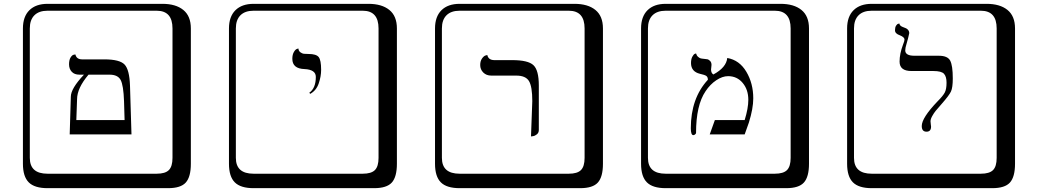

<svg xmlns="http://www.w3.org/2000/svg" viewBox="-20 -774 5438 1006"><path d="M443.8 -382.8Q383.8 -312 383.8 -253.9L379.9 -145H632.8L629.9 -243.2Q627 -327.1 612.1 -355Q597.2 -382.8 554.2 -382.8ZM345.2 -69.8 351.1 -267.1Q351.1 -310.1 419.9 -382.8H396Q370.1 -382.8 356 -397.9Q341.8 -413.1 341.8 -437Q341.8 -460 349.9 -472.9Q357.9 -485.8 366.7 -487.3L375 -488.8Q380.9 -462.9 410.2 -462.9H526.9Q606.9 -462.9 632.6 -436Q658.2 -409.2 661.1 -326.2L668.9 -69.8ZM229 -717.8Q184.1 -717.8 160.2 -693.8Q136.2 -669.9 136.2 -625V53.2Q136.2 136.2 229 136.2H800.8Q845.7 136.2 864.7 117.2Q883.8 98.1 883.8 53.2V-625Q883.8 -717.8 800.8 -717.8ZM980 84Q980 152.8 953.4 182.4Q926.8 211.9 860.8 211.9H229Q161.1 211.9 130.6 181.4Q100.1 150.9 100.1 84V-625Q100.1 -687 134 -720.5Q168 -753.9 229 -753.9H831.1Q900.9 -753.9 940.4 -721.9Q980 -689.9 980 -625Z M1605.5 -282.2 1600.6 -288.1Q1634.8 -312 1634.8 -371.1Q1634.8 -409.2 1575.7 -412.1Q1511.7 -414.1 1511.7 -465.8Q1511.7 -487.8 1519.8 -501.5Q1527.8 -515.1 1535.6 -517.6L1543.5 -520Q1544.4 -506.8 1554 -500Q1563.5 -493.2 1572 -492.2Q1580.6 -491.2 1596.7 -491.2Q1636.7 -491.2 1649.7 -475.1Q1662.6 -459 1662.6 -408.2Q1662.6 -374 1650.1 -337.2Q1637.7 -300.3 1605.5 -282.2ZM1308.6 -717.8Q1263.7 -717.8 1239.7 -693.8Q1215.8 -669.9 1215.8 -625V53.2Q1215.8 136.2 1308.6 136.2H1880.4Q1925.3 136.2 1944.3 117.2Q1963.4 98.1 1963.4 53.2V-625Q1963.4 -717.8 1880.4 -717.8ZM2059.6 84Q2059.6 152.8 2033 182.4Q2006.3 211.9 1940.4 211.9H1308.6Q1240.7 211.9 1210.2 181.4Q1179.7 150.9 1179.7 84V-625Q1179.7 -687 1213.6 -720.5Q1247.6 -753.9 1308.6 -753.9H1910.6Q1980.5 -753.9 2020 -721.9Q2059.6 -689.9 2059.6 -625Z M2762.2 -59.1 2769 -244.1Q2769 -320.3 2751.7 -349.1Q2734.4 -377.9 2685.1 -377.9H2554.2Q2528.3 -377.9 2512.2 -394Q2496.1 -410.2 2496.1 -433.1Q2496.1 -454.1 2505.6 -467.5Q2515.1 -481 2524.4 -483.4L2533.2 -485.8Q2539.1 -459 2570.3 -459H2664.1Q2747.1 -459 2775.1 -432.4Q2803.2 -405.8 2803.2 -326.2V-92.8Q2803.2 -78.6 2793.2 -70.3Q2783.2 -62 2772.5 -60.5ZM2388.2 -717.8Q2343.3 -717.8 2319.3 -693.8Q2295.4 -669.9 2295.4 -625V53.2Q2295.4 136.2 2388.2 136.2H2960Q3004.9 136.2 3023.9 117.2Q3043 98.1 3043 53.2V-625Q3043 -717.8 2960 -717.8ZM3139.2 84Q3139.2 152.8 3112.5 182.4Q3085.9 211.9 3020 211.9H2388.2Q2320.3 211.9 2289.8 181.4Q2259.3 150.9 2259.3 84V-625Q2259.3 -687 2293.2 -720.5Q2327.1 -753.9 2388.2 -753.9H2990.2Q3060.1 -753.9 3099.6 -721.9Q3139.2 -689.9 3139.2 -625Z M3790.5 -470.2Q3854.5 -459 3890.6 -397.9Q3926.8 -336.9 3926.8 -258.8Q3926.8 -205.6 3903.8 -131.8L3881.8 -69.8H3698.7L3725.6 -145H3881.8Q3900.9 -207 3900.9 -251Q3900.9 -304.2 3871.3 -339.6Q3841.8 -375 3794.9 -375Q3765.1 -375 3732.9 -353.5Q3700.7 -332 3676.8 -295.9Q3627 -222.7 3627 -77.1Q3627 -74.2 3622.3 -70.1Q3617.7 -65.9 3612.8 -65.9Q3599.6 -65.9 3599.6 -102.1Q3599.6 -259.3 3689 -356Q3689 -370.1 3680.9 -376Q3672.9 -381.8 3647.9 -387.2Q3601.1 -398.4 3600.6 -442.9Q3600.6 -463.9 3607.2 -476.3Q3613.8 -488.8 3620.1 -491.7L3627 -494.1Q3629.9 -482.9 3637.2 -476.6Q3644.5 -470.2 3650.1 -468.5Q3655.8 -466.8 3667 -465.8Q3680.2 -464.8 3687 -463.4Q3693.8 -461.9 3700.9 -454.3Q3708 -446.8 3708 -434.1Q3708 -427.2 3706.8 -421.1Q3705.6 -415 3705.6 -410.2Q3705.6 -391.1 3717.8 -383.8Q3785.6 -420.4 3790.5 -470.2ZM3467.8 -717.8Q3422.9 -717.8 3398.9 -693.8Q3375 -669.9 3375 -625V53.2Q3375 136.2 3467.8 136.2H4039.6Q4084.5 136.2 4103.5 117.2Q4122.6 98.1 4122.6 53.2V-625Q4122.6 -717.8 4039.6 -717.8ZM4218.8 84Q4218.8 152.8 4192.1 182.4Q4165.5 211.9 4099.6 211.9H3467.8Q3399.9 211.9 3369.4 181.4Q3338.9 150.9 3338.9 84V-625Q3338.9 -687 3372.8 -720.5Q3406.7 -753.9 3467.8 -753.9H4069.8Q4139.6 -753.9 4179.2 -721.9Q4218.8 -689.9 4218.8 -625Z M4723.1 -509.8Q4723.1 -481.9 4771.5 -481.9H4899.4Q4945.3 -481.9 4958.7 -456.1Q4972.2 -430.2 4972.2 -362.8Q4972.2 -314.9 4962.6 -294.4Q4953.1 -273.9 4912.6 -228Q4890.6 -203.1 4882.1 -192.6Q4873.5 -182.1 4864.5 -166Q4855.5 -149.9 4855.5 -138.2Q4855.5 -132.3 4856.9 -123Q4858.4 -113.8 4858.4 -110.8Q4858.4 -84 4834.5 -84Q4809.6 -84 4809.6 -113.8Q4809.6 -156.7 4892.6 -243.2Q4921.4 -272 4930.4 -289.6Q4939.5 -307.1 4939.5 -340.8Q4939.5 -373 4926 -387.5Q4912.6 -401.9 4870.1 -401.9H4755.4Q4693.4 -401.9 4693.4 -451.2Q4693.4 -492.2 4711.4 -540Q4719.2 -559.1 4719.2 -566.9Q4719.2 -579.1 4695.3 -588.9Q4669.4 -597.7 4669.4 -615.2Q4669.4 -630.4 4674.8 -639.2Q4680.2 -647.9 4686.5 -649.4L4692.4 -650.9Q4693.4 -637.7 4714.4 -630.9Q4744.1 -622.1 4744.1 -600.1Q4744.1 -598.1 4737.8 -573Q4731.4 -547.9 4729.5 -543Q4723.1 -522.9 4723.1 -509.8ZM4547.4 -717.8Q4502.4 -717.8 4478.5 -693.8Q4454.6 -669.9 4454.6 -625V53.2Q4454.6 136.2 4547.4 136.2H5119.1Q5164.1 136.2 5183.1 117.2Q5202.1 98.1 5202.1 53.2V-625Q5202.1 -717.8 5119.1 -717.8ZM5298.3 84Q5298.3 152.8 5271.7 182.4Q5245.1 211.9 5179.2 211.9H4547.4Q4479.5 211.9 4449 181.4Q4418.5 150.9 4418.5 84V-625Q4418.5 -687 4452.4 -720.5Q4486.3 -753.9 4547.4 -753.9H5149.4Q5219.2 -753.9 5258.8 -721.9Q5298.3 -689.9 5298.3 -625Z"/></svg>

Font: Linux Biolinum Keyboard O
Style: Regular
Weight: 700
Designer: Philipp H. Poll
Foundry: Philipp H. Poll
Version: Version 0.6.1